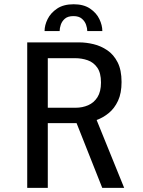

<svg xmlns="http://www.w3.org/2000/svg" viewBox="-20 -904 690 924"><path d="M111 0V-700H361.5Q394.5 -700 430 -691.5Q465.5 -683 496.2 -662.2Q527 -641.5 546 -604.2Q565 -567 565 -509.5Q565 -455.5 548 -419Q531 -382.5 503.5 -360Q476 -337.5 445 -326.5L577.5 0H472L348.5 -311.5H210V0ZM210 -385.5H344Q376.5 -385.5 404.2 -397.5Q432 -409.5 449 -436.2Q466 -463 466 -507Q466 -553 448.2 -578.5Q430.5 -604 402 -614Q373.5 -624 341.5 -624H210ZM334.5 -883.5Q382.5 -883.5 413.2 -862.8Q444 -842 458.2 -812.2Q472.5 -782.5 472.5 -754.5H400Q400 -768 394.2 -784.8Q388.5 -801.5 374 -814Q359.5 -826.5 333.5 -826.5Q306.5 -826.5 292.2 -814Q278 -801.5 272.5 -784.8Q267 -768 267 -754.5H194.5Q194.5 -782.5 209.2 -812.2Q224 -842 255 -862.8Q286 -883.5 334.5 -883.5Z"/></svg>

Font: Trispace
Style: Regular
Weight: 400
Designer: Tyler Finck
Foundry: Etcetera Type Company
Version: Version 1.210; ttfautohint (v1.8.3)